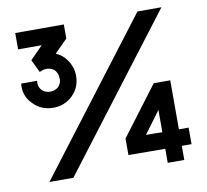

<svg xmlns="http://www.w3.org/2000/svg" viewBox="-79 -797 961 893"><g transform="rotate(-10 401.0 -351.0)"><path d="M293 -464.8Q293 -489.3 285.2 -508.8Q278.3 -529.3 265.6 -544.9Q257.8 -556.6 245.1 -566.4Q232.4 -576.2 217.8 -583Q238.3 -603.5 278.3 -643.6Q278.3 -660.2 278.3 -710Q220.7 -710 48.8 -710Q48.8 -690.4 48.8 -632.8Q77.1 -632.8 160.2 -632.8Q145.5 -618.2 102.5 -574.2Q102.5 -573.2 101.6 -572.3Q101.6 -572.3 100.6 -572.3Q110.4 -551.8 129.9 -511.7Q148.4 -521.5 167 -520.5Q185.5 -518.6 198.2 -508.8Q206.1 -502 210.9 -490.2Q215.8 -479.5 215.8 -464.8Q215.8 -442.4 201.2 -427.7Q185.5 -413.1 163.1 -413.1Q137.7 -413.1 122.1 -429.7Q106.4 -447.3 110.4 -473.6Q85 -473.6 35.2 -473.6Q34.2 -466.8 34.2 -460Q34.2 -411.1 68.4 -377Q106.4 -336.9 163.1 -336.9Q217.8 -336.9 255.9 -374Q293 -411.1 293 -464.8ZM626 -710Q491.2 -532.2 85 0Q113.3 0 198.2 0Q333 -177.7 739.3 -710Q710.9 -710 626 -710ZM766.6 -136.7Q755.9 -136.7 720.7 -136.7Q720.7 -194.3 720.7 -368.2Q701.2 -368.2 642.6 -368.2Q599.6 -310.5 468.8 -137.7Q468.8 -118.2 468.8 -59.6Q512.7 -59.6 642.6 -58.6Q642.6 -42 642.6 7.8Q662.1 7.8 720.7 7.8Q720.7 -8.8 720.7 -58.6Q732.4 -58.6 766.6 -58.6Q766.6 -78.1 766.6 -136.7ZM565.4 -137.7Q585 -164.1 642.6 -242.2Q642.6 -215.8 642.6 -136.7Q623 -137.7 565.4 -137.7Z"/></g></svg>

Font: BM-Biotif
Style: Bold
Weight: 400
Designer: Deni Anggara
Version: Version 1.000;PS 001.000;hotconv 1.0.88;makeotf.lib2.5.64776